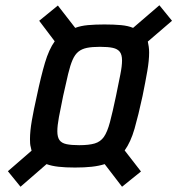

<svg xmlns="http://www.w3.org/2000/svg" viewBox="-20 -709 674 730"><path d="M58 1 10 -58 100 -136Q99 -143 97 -149.5Q95 -156 94.5 -164Q94 -172 94 -180Q94 -210 101 -250.5Q108 -291 120 -344Q136 -420 151 -470.5Q166 -521 188 -552L129 -630L200 -688L266 -603Q287 -611 314.5 -613.5Q342 -616 377 -616Q413 -616 440 -613.5Q467 -611 486 -603L586 -689L634 -630L542 -551Q544 -542 545.5 -531.5Q547 -521 547 -509Q547 -479 540 -438.5Q533 -398 522 -344Q506 -270 491.5 -219.5Q477 -169 454 -137L516 -57L444 1L378 -85Q356 -78 328.5 -75Q301 -72 265 -72Q229 -72 202.5 -75Q176 -78 157 -85ZM281 -157Q318 -157 340 -163.5Q362 -170 375 -188.5Q388 -207 398 -244.5Q408 -282 421 -344Q431 -393 437.5 -425.5Q444 -458 444 -479Q444 -501 435.5 -512Q427 -523 409 -527Q391 -531 360 -531Q330 -531 310.5 -527Q291 -523 278 -512.5Q265 -502 256 -481.5Q247 -461 239 -427.5Q231 -394 220 -344Q210 -296 204 -263.5Q198 -231 198 -210Q198 -188 206 -176.5Q214 -165 232.5 -161Q251 -157 281 -157Z"/></svg>

Font: Saira SemiCondensed Medium
Style: Italic
Weight: 500
Width: 4
Italic angle: -12°
Designer: Hector Gatti with collaboration of the Omnibus-Type team
Foundry: Omnibus-Type
Version: Version 1.101